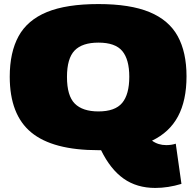

<svg xmlns="http://www.w3.org/2000/svg" viewBox="-20 -730 967 946"><path d="M465 10Q240 10 134 -77.5Q28 -165 28 -352Q28 -472 71.5 -551.5Q115 -631 211 -670.5Q307 -710 465 -710Q621 -710 716.5 -670.5Q812 -631 855.5 -552Q899 -473 899 -354Q899 -235 857 -156.5Q815 -78 729 -37Q759 -15 799 -15Q825 -15 846 -22L874 176Q808 196 745 196Q654 196 589 150Q524 104 478 10Q471 10 465 10ZM465 -181Q547 -181 582 -223Q617 -265 617 -352Q617 -437 582.5 -478.5Q548 -520 465 -520Q385 -520 347.5 -481Q310 -442 310 -351Q310 -258 348.5 -219.5Q387 -181 465 -181Z"/></svg>

Font: Georama Expanded Black
Style: Regular
Weight: 900
Width: 7
Designer: Jean-Baptiste Levee
Foundry: Production Type
Version: Version 1.000